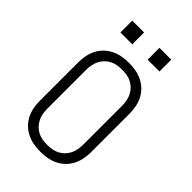

<svg xmlns="http://www.w3.org/2000/svg" viewBox="-274 -1037 1148 1148"><g transform="rotate(45 300.0 -463.5)"><path d="M300 8Q271 8 242.5 3Q214 -2 188 -14.5Q162 -27 141 -47.5Q120 -68 107 -93.5Q94 -119 88.5 -147.5Q83 -176 83 -205V-530Q83 -559 88.5 -587.5Q94 -616 107 -641.5Q120 -667 141 -687.5Q162 -708 188 -720.5Q214 -733 242.5 -738Q271 -743 300 -743Q329 -743 357.5 -738Q386 -733 412 -720.5Q438 -708 459 -687.5Q480 -667 493 -641.5Q506 -616 511.5 -587.5Q517 -559 517 -530V-205Q517 -176 511.5 -147.5Q506 -119 493 -93.5Q480 -68 459 -47.5Q438 -27 412 -14.5Q386 -2 357.5 3Q329 8 300 8ZM300 -50Q321 -50 341.5 -53.5Q362 -57 380 -66.5Q398 -76 412.5 -91Q427 -106 436 -124.5Q445 -143 448.5 -163.5Q452 -184 452 -205V-530Q452 -551 448.5 -571.5Q445 -592 436 -610.5Q427 -629 412.5 -644Q398 -659 380 -668.5Q362 -678 341.5 -681.5Q321 -685 300 -685Q279 -685 258.5 -681.5Q238 -678 220 -668.5Q202 -659 187.5 -644Q173 -629 164 -610.5Q155 -592 151.5 -571.5Q148 -551 148 -530V-205Q148 -184 151.5 -163.5Q155 -143 164 -124.5Q173 -106 187.5 -91Q202 -76 220 -66.5Q238 -57 258.5 -53.5Q279 -50 300 -50ZM465 -835H365V-935H465ZM135 -835V-935H235V-835Z"/></g></svg>

Font: Iosevka SS04 Light Extended
Style: Regular
Weight: 300
Width: 7
Monospace: yes
Designer: Belleve Invis
Foundry: Belleve Invis
Version: Version 19.0.0; ttfautohint (v1.8.4)